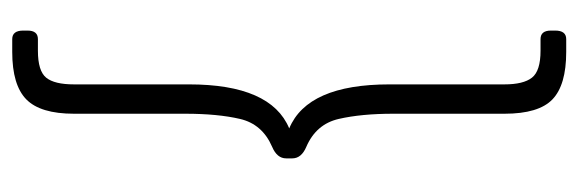

<svg xmlns="http://www.w3.org/2000/svg" viewBox="-336 -472 946 314"><g transform="rotate(-90 137.0 -315.0)"><path d="M209 138Q155 138 131.5 115.5Q108 93 108 37V-145Q108 -197 99.5 -234Q91 -271 54 -287Q35 -295 35 -310V-320Q35 -335 54 -343Q91 -359 99.5 -395.5Q108 -432 108 -485V-667Q108 -722 131.5 -745Q155 -768 209 -768H230Q244 -768 244 -750V-743Q244 -726 230 -726H211Q178 -726 167 -712.5Q156 -699 156 -667V-479Q156 -345 84 -315Q156 -285 156 -151V37Q156 68 167 82Q178 96 211 96H230Q244 96 244 113V120Q244 138 230 138Z"/></g></svg>

Font: Asap ExtraLight
Style: Regular
Weight: 200
Designer: Pablo Cosgaya
Foundry: Omnibus-Type
Version: Version 3.001; ttfautohint (v1.8.4.7-5d5b)